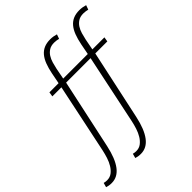

<svg xmlns="http://www.w3.org/2000/svg" viewBox="-353 -925 1295 1295"><g transform="rotate(-45 294.5 -277.5)"><path d="M449.2 -483.9H215.8L108.4 14.6Q87.4 112.3 49.3 162.6Q11.2 212.9 -44.9 212.9Q-60.5 212.9 -71.3 210.9Q-82 209 -92.3 205.6L-83.5 173.8Q-76.7 175.8 -67.9 176.8Q-59.1 177.7 -54.2 177.7Q-26.9 177.7 -6.8 162.4Q13.2 147 27.6 123.3Q42 99.6 51.3 70.8Q60.5 42 66.4 14.6L170.9 -483.9H84.5L89.8 -517.1H177.2L192.4 -595.7Q200.7 -637.2 212.9 -669.2Q225.1 -701.2 243.2 -722.9Q261.2 -744.6 286.4 -755.6Q311.5 -766.6 346.2 -766.6Q361.8 -766.6 377 -763.9Q392.1 -761.2 402.3 -757.8L391.1 -726.1Q382.3 -728.5 371.8 -730.2Q361.3 -731.9 349.1 -731.9Q319.3 -731.9 299.8 -719.5Q280.3 -707 267.8 -687.5Q255.4 -668 248.3 -643.6Q241.2 -619.1 236.3 -595.7L221.2 -517.1H455.6L470.7 -595.7Q479 -637.2 491.2 -669.2Q503.4 -701.2 521.5 -722.9Q539.6 -744.6 564.7 -755.6Q589.8 -766.6 624.5 -766.6Q640.1 -766.6 655.3 -763.9Q670.4 -761.2 680.7 -757.8L669.4 -726.1Q660.6 -728.5 650.1 -730.2Q639.6 -731.9 627.4 -731.9Q597.7 -731.9 578.1 -719.5Q558.6 -707 546.1 -687.5Q533.7 -668 526.6 -643.6Q519.5 -619.1 514.6 -595.7L499.5 -517.1H614.3L608.9 -483.9H494.1L386.7 14.6Q365.7 112.3 327.6 162.6Q289.6 212.9 233.4 212.9Q217.8 212.9 207 210.9Q196.3 209 186 205.6L194.8 173.8Q201.7 175.8 210.4 176.8Q219.2 177.7 224.1 177.7Q251.5 177.7 271.5 162.4Q291.5 147 305.9 123.3Q320.3 99.6 329.6 70.8Q338.9 42 344.7 14.6Z"/></g></svg>

Font: Ufes Sans Thin
Style: Italic
Weight: 100
Designer: Ricardo Esteves & Thais Bronze
Foundry: ProDesignUfes - Ricardo Esteves, Thais Bronze
Version: Version 2.0